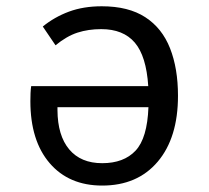

<svg xmlns="http://www.w3.org/2000/svg" viewBox="-20 -571 655 603"><path d="M299.5 -551.3Q383.6 -551.3 436.4 -516.9Q489.2 -482.6 514.1 -419.2Q539 -355.9 539 -270.3Q539 -138.5 475.4 -63.3Q411.8 11.8 301 11.8Q196.4 11.8 135.9 -58.7Q75.4 -129.2 75.4 -253.3Q75.4 -266.7 75.9 -278.2Q76.4 -289.7 77.9 -300.5H445.6Q439.5 -394.9 403.3 -437.2Q367.2 -479.5 297.9 -479.5Q257.4 -479.5 223.3 -468.5Q189.2 -457.4 154.4 -428.7L114.4 -487.7Q150.8 -517.4 196.4 -534.4Q242.1 -551.3 299.5 -551.3ZM301 -58.5Q368.7 -58.5 405.6 -97.7Q442.6 -136.9 446.2 -234.4H160.5V-225.1Q161 -145.1 197.4 -101.8Q233.8 -58.5 301 -58.5Z"/></svg>

Font: FiraCode Nerd Font
Style: Regular
Weight: 400
Designer: Carrois Corporate, Edenspiekermann AG, Nikita Prokopov
Foundry: Carrois Corporate, Edenspiekermann AG, Nikita Prokopov
Version: Version 6.002;Nerd Fonts 3.4.0